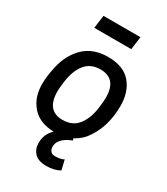

<svg xmlns="http://www.w3.org/2000/svg" viewBox="-229 -842 1007 1156"><g transform="rotate(30 274.0 -264.5)"><path d="M18 0ZM18 0ZM236 -76Q305 -76 342.5 -124Q380 -172 390 -252Q396 -298 396 -322Q396 -454 284 -454Q215 -454 177.5 -406Q140 -358 130 -278Q124 -234 124 -211Q124 -76 236 -76ZM234 12Q116 12 62 -66Q22 -121 22 -204Q22 -255 37 -323Q58 -421 120.5 -481.5Q183 -542 286 -542Q393 -542 445 -481.5Q497 -421 497 -323Q497 -168 414 -64Q347 12 234 12ZM337 0ZM291 213Q233 213 207 185Q181 157 181 115Q181 70 204 37Q227 4 262 -17.5Q297 -39 335 -51L353 0Q334 7 314 19Q294 31 279.5 49.5Q265 68 265 95Q265 110 274.5 123Q284 136 306 136Q346 136 367 123L383 191Q344 213 291 213ZM394 -652ZM382 -652H125L137 -742H394Z"/></g></svg>

Font: Tanohe Sans Medium
Style: Italic
Weight: 500
Designer: Village Type and Design LLC & Cristiano Sobral
Foundry: Cooper Hewitt Smithsonian Design Museum
Version: Version 1.00;September 29, 2021;FontCreator 13.0.0.2655 64-b